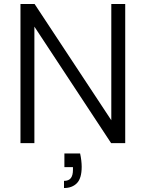

<svg xmlns="http://www.w3.org/2000/svg" viewBox="-20 -720 733 966"><path d="M83 0V-700H154L540 -115V-700H610V0H539L153 -586V0ZM302 226V190Q326 190 336.5 176Q347 162 347 135V121H304V52H383Q387 70 389 87.5Q391 105 391 119Q391 177 367 201.5Q343 226 302 226Z"/></svg>

Font: DM Sans 10pt Light
Style: Regular
Weight: 300
Version: Version 4.004;gftools[0.9.30]